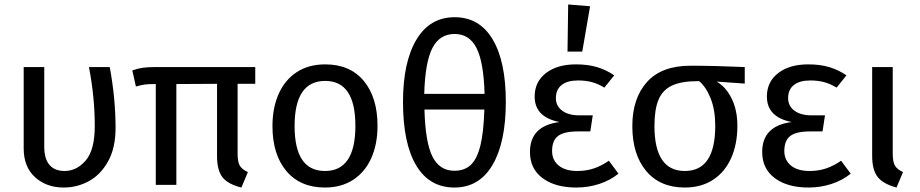

<svg xmlns="http://www.w3.org/2000/svg" viewBox="-20 -827 4115 859"><path d="M497 -255Q497 -165 463.5 -105Q430 -45 377.5 -16.5Q325 12 265 12Q188 12 137 -34Q86 -80 86 -163V-527H178V-171Q178 -116 201.5 -89Q225 -62 269 -62Q323 -62 363.5 -109Q404 -156 404 -263Q404 -392 378 -527H471Q497 -386 497 -255Z M1043 -452V-140Q1043 -102 1053 -85.5Q1063 -69 1089 -57L1060 12Q999 -3 975 -34.5Q951 -66 951 -129V-452L769 -451V0H677V-451Q645 -451 629 -449Q613 -447 588 -440L572 -512Q598 -521 619.5 -524Q641 -527 679 -527H1122V-452Z M1669 -264Q1669 -182 1641 -119.5Q1613 -57 1560 -22.5Q1507 12 1434 12Q1323 12 1261 -62Q1199 -136 1199 -263Q1199 -345 1227 -407.5Q1255 -470 1308 -504.5Q1361 -539 1435 -539Q1546 -539 1607.5 -465Q1669 -391 1669 -264ZM1298 -263Q1298 -62 1434 -62Q1570 -62 1570 -264Q1570 -465 1435 -465Q1298 -465 1298 -263Z M2243 -372Q2243 -190 2183.5 -89Q2124 12 2013 12Q1901 12 1842 -87Q1783 -186 1783 -371Q1783 -549 1843 -649.5Q1903 -750 2014 -750Q2125 -750 2184 -651Q2243 -552 2243 -372ZM1878 -407H2148Q2144 -549 2112 -612Q2080 -675 2014 -675Q1947 -675 1914.5 -612Q1882 -549 1878 -407ZM2147 -337H1879Q1883 -189 1915 -126Q1947 -63 2013 -63Q2059 -63 2087 -90Q2115 -117 2129.5 -177Q2144 -237 2147 -337Z M2728 -490 2684 -435Q2656 -452 2628.5 -459.5Q2601 -467 2566 -467Q2518 -467 2492.5 -446.5Q2467 -426 2467 -388Q2467 -353 2495 -332Q2523 -311 2571 -311H2632L2621 -239H2565Q2503 -239 2476.5 -218.5Q2450 -198 2450 -151Q2450 -111 2479.5 -86.5Q2509 -62 2563 -62Q2603 -62 2637 -73.5Q2671 -85 2704 -108L2747 -50Q2710 -20 2661 -4Q2612 12 2558 12Q2464 12 2407.5 -30Q2351 -72 2351 -147Q2351 -264 2483 -281Q2372 -303 2372 -395Q2372 -461 2422.5 -500Q2473 -539 2557 -539Q2611 -539 2652 -526.5Q2693 -514 2728 -490ZM2620 -799 2585 -596H2519L2522 -807Z M3312 -453 3186 -462Q3227 -439 3253 -387Q3279 -335 3279 -264Q3279 -182 3251 -119.5Q3223 -57 3170 -22.5Q3117 12 3044 12Q2933 12 2871 -62Q2809 -136 2809 -263Q2809 -387 2874.5 -460Q2940 -533 3069 -533Q3176 -533 3312 -527ZM3180 -264Q3180 -335 3159.5 -386.5Q3139 -438 3108 -464H3103Q3028 -464 2986 -444Q2944 -424 2926 -380.5Q2908 -337 2908 -263Q2908 -62 3044 -62Q3180 -62 3180 -264Z M3767 -490 3723 -435Q3695 -452 3667.5 -459.5Q3640 -467 3605 -467Q3557 -467 3531.5 -446.5Q3506 -426 3506 -388Q3506 -353 3534 -332Q3562 -311 3610 -311H3671L3660 -239H3604Q3542 -239 3515.5 -218.5Q3489 -198 3489 -151Q3489 -111 3518.5 -86.5Q3548 -62 3602 -62Q3642 -62 3676 -73.5Q3710 -85 3743 -108L3786 -50Q3749 -20 3700 -4Q3651 12 3597 12Q3503 12 3446.5 -30Q3390 -72 3390 -147Q3390 -264 3522 -281Q3411 -303 3411 -395Q3411 -461 3461.5 -500Q3512 -539 3596 -539Q3650 -539 3691 -526.5Q3732 -514 3767 -490Z M3974 -141Q3974 -103 3984 -86Q3994 -69 4020 -57L3991 12Q3931 -4 3906.5 -35.5Q3882 -67 3882 -130V-527H3974Z"/></svg>

Font: Fira Sans
Style: Regular
Weight: 400
Designer: bBox Type GmbH & Carrois Corporate GbR & Edenspiekermann AG
Foundry: bBox Type GmbH & Carrois Corporate GbR & Edenspiekermann AG
Version: Version 4.301